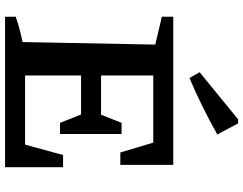

<svg xmlns="http://www.w3.org/2000/svg" viewBox="-121 -839 960 758"><g transform="rotate(90 359.0 -460.0)"><path d="M592 -229H640V0H46V-42Q72 -51 96.5 -57.5Q121 -64 146 -69L156 -593L46 -619V-664H631V-455H582L543 -585H224L278 -639V-379H433L465 -460H509V-217H465L432 -300H278V-26L224 -79H551ZM288 -728 265 -768 451 -920H467L511 -838Q456 -807 400.5 -779.5Q345 -752 288 -728Z"/></g></svg>

Font: Piazzolla Thin
Style: Bold
Weight: 700
Version: Version 2.005